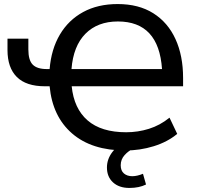

<svg xmlns="http://www.w3.org/2000/svg" viewBox="-20 -734 981 948"><path d="M599 9Q433 9 336 -75Q239 -159 225 -308H202Q109 -308 63 -354Q17 -400 17 -487V-543H120V-490Q120 -437 141.5 -415Q163 -393 211 -393H225Q233 -491 275.5 -563Q318 -635 390.5 -674.5Q463 -714 561 -714Q665 -714 737 -668.5Q809 -623 846.5 -541Q884 -459 884 -349V-308H334Q345 -198 412.5 -139.5Q480 -81 603 -81Q661 -81 715.5 -98Q770 -115 817 -153L855 -73Q807 -33 739 -12Q671 9 599 9ZM562 -628Q462 -628 402 -567.5Q342 -507 333 -393H780Q764 -628 562 -628ZM619 194Q568 194 538 166.5Q508 139 508 93Q508 52 534.5 17Q561 -18 607 -39L639 0Q615 10 595.5 31.5Q576 53 576 82Q576 109 592 122.5Q608 136 633 136Q657 136 686 124L701 177Q667 194 619 194Z"/></svg>

Font: Nunito Sans SemiBold
Style: Regular
Weight: 600
Designer: Vernon Adams
Foundry: Vernon Adams
Version: Version 3.101; ttfautohint (v1.8.4.7-5d5b);gftools[0.9.27]